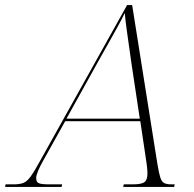

<svg xmlns="http://www.w3.org/2000/svg" viewBox="-82 -734 761 754"><path d="M-62 0 -60 -10H-29Q-5 -10 9.5 -15.5Q24 -21 38.5 -41Q53 -61 77 -105L417 -714H437L536 -91Q542 -54 547.5 -37Q553 -20 563 -15Q573 -10 591 -10H604L602 0H402L404 -10H439Q474 -10 485.5 -19Q497 -28 497 -52Q497 -63 495.5 -77.5Q494 -92 493 -97L469 -258H174L87 -102Q76 -83 68 -64Q60 -45 60 -35Q60 -19 70.5 -14.5Q81 -10 112 -10H162L160 0ZM310 -504 179 -268H467L435 -480Q431 -509 425.5 -547Q420 -585 415 -621.5Q410 -658 408 -683Q396 -658 383 -634.5Q370 -611 353 -580.5Q336 -550 310 -504Z"/></svg>

Font: Noto Serif Display ExtraLight
Style: Italic
Weight: 200
Italic angle: -12°
Designer: Monotype Design Team
Foundry: Monotype Imaging Inc.
Version: Version 2.009